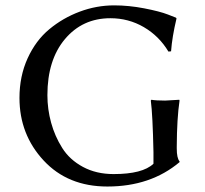

<svg xmlns="http://www.w3.org/2000/svg" viewBox="-20 -678 757 708"><path d="M545.9 -117.2Q543 -255.4 536.1 -307.1L538.1 -310.1Q555.2 -307.1 588.9 -307.1Q588.9 -307.1 641.1 -310.1L642.1 -307.1Q632.3 -241.2 631.8 -137.2V-130.9Q631.8 -94.7 642.1 -83V-80.1Q535.2 9.8 376 9.8Q230 9.8 140.9 -86.2Q51.8 -182.1 51.8 -316.9Q51.8 -397 81.8 -462.9Q111.8 -528.8 161.9 -570.3Q211.9 -611.8 273.9 -635Q335.9 -658.2 400.9 -658.2Q455.1 -658.2 512 -647.2Q568.8 -636.2 599.1 -624.5L628.9 -612.8L630.9 -609.9Q614.7 -542 610.8 -488.8L601.1 -487.8Q566.9 -544.9 510.5 -577.9Q454.1 -610.8 387.2 -610.8Q284.2 -610.8 219.5 -533.9Q154.8 -457 154.8 -327.1Q154.8 -275.4 168.5 -225.6Q182.1 -175.8 209.5 -132.3Q236.8 -88.9 285.9 -62.5Q335 -36.1 398.9 -36.1Q505.9 -36.1 545.9 -74.2Z"/></svg>

Font: Biolilbert
Style: Regular
Weight: 400
Designer: Philipp H. Poll
Foundry: Philipp H. Poll
Version: Version 1.1.0